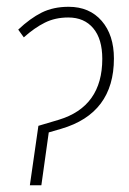

<svg xmlns="http://www.w3.org/2000/svg" viewBox="-20 -551 385 571"><path d="M68.8 0 94.2 -176.8 154.8 -194.8Q284.2 -233.9 284.2 -376Q284.2 -435.1 257.3 -467Q230.5 -499 183.1 -499Q144 -499 113.3 -483.6Q82.5 -468.3 50.8 -439.9L34.2 -462.9Q69.8 -496.6 104.2 -513.7Q138.7 -530.8 184.1 -530.8Q246.1 -530.8 282.5 -488.8Q318.8 -446.8 318.8 -377Q318.8 -213.9 162.1 -168L125 -157.2L103 0Z"/></svg>

Font: Fira Sans Compressed UltraLight
Style: Italic
Weight: 200
Width: 3
Italic angle: -8°
Designer: Carrois Corporate & Edenspiekermann AG
Foundry: Carrois Corporate GbR & Edenspiekermann AG
Version: Version 4.203;PS 004.203;hotconv 1.0.88;makeotf.lib2.5.64775